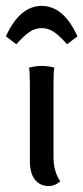

<svg xmlns="http://www.w3.org/2000/svg" viewBox="-41 -625 282 650"><path d="M221.2 -502 186 -475.1Q161.6 -502.9 142.3 -516.4Q123 -529.8 100.1 -529.8Q77.1 -529.8 58.1 -516.4Q39.1 -502.9 14.2 -475.1L-21 -502Q25.9 -605 100.1 -605Q174.3 -605 221.2 -502ZM143.1 -396Q140.1 -387.2 140.1 -341.8V-94.2Q140.1 -43.9 163.1 -11.2L160.2 -8.8Q157.2 -6.8 154.3 -4.6Q151.4 -2.4 146.7 -0.2Q142.1 2 136.5 3.4Q130.9 4.9 125 4.9Q94.7 4.9 77.4 -16.6Q60.1 -38.1 60.1 -80.1V-341.8Q60.1 -387.2 57.1 -396Q80.6 -401.9 100.1 -401.9Q109.4 -401.9 119.6 -400.6Q129.9 -399.4 135.7 -397.9Q141.6 -396.5 143.1 -396Z"/></svg>

Font: Nikodecs
Style: Medium
Weight: 500
Version: Version 0.29